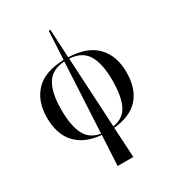

<svg xmlns="http://www.w3.org/2000/svg" viewBox="-230 -893 1150 1263"><g transform="rotate(-30 344.5 -261.5)"><path d="M287 237 299 8Q176 -2 109.5 -72.5Q43 -143 43 -270Q43 -394 113 -467.5Q183 -541 328 -545L339 -760H352L363 -545Q506 -540 576 -466.5Q646 -393 646 -270Q646 -143 582 -73Q518 -3 393 8L406 237ZM151 -270Q151 -147 184.5 -81Q218 -15 299 -2L327 -534Q230 -528 190.5 -461Q151 -394 151 -270ZM539 -270Q539 -393 500 -460.5Q461 -528 364 -534L393 -3Q474 -16 506.5 -81.5Q539 -147 539 -270Z"/></g></svg>

Font: Noto Serif Display SemiCondensed Medium
Style: Regular
Weight: 500
Width: 4
Designer: Monotype Design Team
Foundry: Monotype Imaging Inc.
Version: Version 2.009